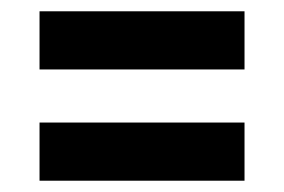

<svg xmlns="http://www.w3.org/2000/svg" viewBox="-20 -439 503 340"><path d="M50 -316V-419H413V-316ZM50 -119V-222H413V-119Z"/></svg>

Font: Alumni Sans Thin Black
Style: Regular
Weight: 900
Version: Version 1.018